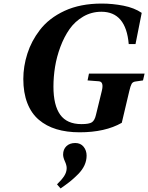

<svg xmlns="http://www.w3.org/2000/svg" viewBox="-20 -727 831 1077"><path d="M299.8 307.1Q326.2 281.7 340.1 260.3Q354 238.8 354 215.8Q354 199.7 344 178Q334 156.2 334 140.1Q334 110.8 352.5 93Q371.1 75.2 401.9 75.2Q432.1 75.2 449 96.2Q465.8 117.2 465.8 146Q465.8 173.8 453.9 200Q441.9 226.1 418.2 250Q394.5 273.9 373.3 290.8Q352.1 307.6 319.8 330.1ZM110.8 -284.2Q110.8 -355 133.5 -426Q156.2 -497.1 203.1 -558.1Q254.4 -625.5 342.5 -666.3Q430.7 -707 550.8 -707Q611.3 -707 672.4 -695.1Q733.4 -683.1 774.9 -654.8L740.2 -480H702.1Q686.5 -661.1 548.8 -661.1Q493.2 -661.1 446.8 -634Q400.4 -606.9 370.1 -563.7Q339.8 -520.5 318.8 -464.4Q297.9 -408.2 288.8 -352.1Q279.8 -295.9 279.8 -241.2Q279.8 -136.7 317.6 -83.7Q355.5 -30.8 437 -30.8Q480.5 -30.8 495.8 -41.3Q511.2 -51.8 518.1 -82L550.8 -215.8Q564 -268.1 535.2 -271L471.2 -275.9L479 -314H791L782.2 -275.9L741.2 -270Q724.6 -268.1 718.3 -256.6Q711.9 -245.1 705.1 -215.8L663.1 -38.1Q569.8 15.1 426.8 15.1Q354 15.1 296.9 -2.2Q239.7 -19.5 197.8 -55.2Q155.8 -90.8 133.3 -148.7Q110.8 -206.5 110.8 -284.2Z"/></svg>

Font: Linguistics Pro
Style: Bold Italic
Weight: 700
Italic angle: -12°
Designer: Stefan Peev, Context Ltd
Foundry: Stefan Peev, Context Ltd
Version: Version 001.000